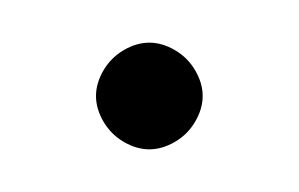

<svg xmlns="http://www.w3.org/2000/svg" viewBox="-20 -175 140 90"><path d="M25 -130Q25 -124 28.5 -118Q32 -112 38 -108.5Q44 -105 50 -105Q56 -105 62 -108.5Q68 -112 71.5 -118Q75 -124 75 -130Q75 -136 71.5 -142Q68 -148 62 -151.5Q56 -155 50 -155Q44 -155 38 -151.5Q32 -148 28.5 -142Q25 -136 25 -130Z"/></svg>

Font: Linefont ExtraLight
Style: Regular
Weight: 250
Monospace: yes
Version: Version 3.002;gftools[0.9.33]